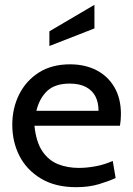

<svg xmlns="http://www.w3.org/2000/svg" viewBox="-20 -767 552 797"><path d="M296 10Q210 10 150.5 -25.5Q91 -61 61 -119.5Q31 -178 31 -249Q31 -318 59.5 -375Q88 -432 141.5 -466Q195 -500 271 -500Q332 -500 379.5 -476Q427 -452 454.5 -405.5Q482 -359 482 -293Q482 -282 481 -270Q480 -258 478 -245H123Q130 -177 156 -139Q182 -101 221 -85.5Q260 -70 307 -70Q341 -70 378 -77Q415 -84 448 -99L460 -28Q432 -15 390.5 -2.5Q349 10 296 10ZM131 -307H389Q389 -342 376 -367Q363 -392 336.5 -406Q310 -420 269 -420Q209 -420 176.5 -390Q144 -360 131 -307ZM185 -576V-637L372 -747V-649Z"/></svg>

Font: Cabin VF Beta
Style: Regular
Weight: 400
Designer: Pablo Impallari
Foundry: Pablo Impallari. http://www.impallari.com Igino Marini. http://www.ikern.com
Version: Version 2.200